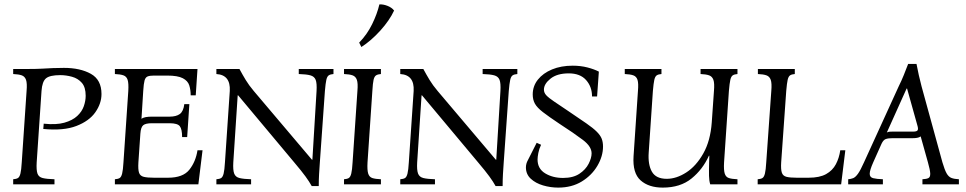

<svg xmlns="http://www.w3.org/2000/svg" viewBox="-20 -839 4398 874"><path d="M40 0V-23Q54 -24 61.5 -28.5Q69 -33 73 -49Q77 -65 79 -100L101 -425Q104 -460 98.5 -475.5Q93 -491 79 -496Q65 -501 40 -502V-525H109Q147 -525 172.5 -526.5Q198 -528 220.5 -529Q243 -530 271 -530Q345 -530 393.5 -503Q442 -476 442 -411Q442 -368 414 -328Q386 -288 327.5 -265.5Q269 -243 177 -252L179 -276Q236 -270 273 -280.5Q310 -291 331.5 -311Q353 -331 361.5 -355.5Q370 -380 370 -403Q370 -442 352.5 -462Q335 -482 308 -489.5Q281 -497 254 -497Q207 -497 189.5 -482.5Q172 -468 169 -425L147 -100Q145 -65 150.5 -49Q156 -33 174.5 -28.5Q193 -24 228 -23V0Z M503 0V-23Q517 -24 524.5 -28.5Q532 -33 536 -49Q540 -65 542 -100L564 -425Q566 -460 561 -475.5Q556 -491 542 -496Q528 -501 503 -502V-525H879L871 -405H848Q848 -430 841.5 -450.5Q835 -471 812 -483Q789 -495 741 -495H681Q662 -495 652 -491Q642 -487 638 -472.5Q634 -458 632 -425L624 -298Q632 -304 644 -306Q656 -308 671 -308H752Q782 -308 798.5 -320Q815 -332 819 -365H842L832 -215H809Q809 -251 798.5 -264.5Q788 -278 752 -278H671Q643 -278 632 -269Q621 -260 619 -231L610 -100Q608 -67 613 -52.5Q618 -38 634.5 -34Q651 -30 681 -30H745Q813 -30 842 -66.5Q871 -103 879 -155H902L883 0Z M1399 8Q1388 -12 1370.5 -36Q1353 -60 1320 -99L1064 -405H1062L1042 -100Q1040 -65 1046 -49Q1052 -33 1070.5 -28.5Q1089 -24 1123 -23V0H965V-23Q979 -24 986.5 -28.5Q994 -33 998 -49Q1002 -65 1004 -100L1026 -425Q1030 -498 965 -502V-525H1070Q1084 -499 1098.5 -475Q1113 -451 1135 -425L1400 -112H1402L1421 -425Q1423 -460 1417 -475.5Q1411 -491 1393 -496Q1375 -501 1340 -502V-525H1498V-502Q1484 -501 1476.5 -496Q1469 -491 1465.5 -475.5Q1462 -460 1459 -425L1436 -100Q1434 -72 1432.5 -46.5Q1431 -21 1431 8Z M1546 0V-23Q1560 -24 1567.5 -28.5Q1575 -33 1579 -49Q1583 -65 1585 -100L1607 -425Q1610 -460 1604.5 -475.5Q1599 -491 1585 -496Q1571 -501 1546 -502V-525H1714V-502Q1700 -501 1692 -496Q1684 -491 1680.5 -475.5Q1677 -460 1675 -425L1653 -100Q1651 -65 1656 -49Q1661 -33 1675 -28.5Q1689 -24 1714 -23V0ZM1707 -819Q1724 -820 1743.5 -812.5Q1763 -805 1774 -791Q1753 -746 1711.5 -700Q1670 -654 1625 -625L1615 -645Q1651 -682 1674 -729Q1697 -776 1707 -819Z M2236 8Q2225 -12 2207.5 -36Q2190 -60 2157 -99L1901 -405H1899L1879 -100Q1877 -65 1883 -49Q1889 -33 1907.5 -28.5Q1926 -24 1960 -23V0H1802V-23Q1816 -24 1823.5 -28.5Q1831 -33 1835 -49Q1839 -65 1841 -100L1863 -425Q1867 -498 1802 -502V-525H1907Q1921 -499 1935.5 -475Q1950 -451 1972 -425L2237 -112H2239L2258 -425Q2260 -460 2254 -475.5Q2248 -491 2230 -496Q2212 -501 2177 -502V-525H2335V-502Q2321 -501 2313.5 -496Q2306 -491 2302.5 -475.5Q2299 -460 2296 -425L2273 -100Q2271 -72 2269.5 -46.5Q2268 -21 2268 8Z M2521 15Q2486 15 2452 5Q2418 -5 2396 -25.5Q2374 -46 2374 -77Q2374 -94 2383 -110L2423 -189L2443 -180Q2434 -161 2430.5 -142.5Q2427 -124 2427 -113Q2427 -71 2461.5 -50Q2496 -29 2543 -29Q2589 -29 2617.5 -48Q2646 -67 2659.5 -93.5Q2673 -120 2673 -141Q2673 -172 2633.5 -202Q2594 -232 2526 -276Q2478 -308 2451.5 -328.5Q2425 -349 2415 -367Q2405 -385 2405 -409Q2405 -447 2428.5 -476.5Q2452 -506 2493 -523Q2534 -540 2587 -540Q2623 -540 2654 -532Q2685 -524 2706 -513L2698 -400H2675Q2675 -444 2648 -474.5Q2621 -505 2569 -505Q2516 -505 2486 -481Q2456 -457 2456 -431Q2456 -417 2466.5 -405.5Q2477 -394 2501.5 -377.5Q2526 -361 2569 -332Q2618 -299 2649 -277.5Q2680 -256 2696.5 -239.5Q2713 -223 2719 -207.5Q2725 -192 2725 -172Q2725 -128 2699.5 -84.5Q2674 -41 2628.5 -13Q2583 15 2521 15Z M2997 15Q2933 15 2896 -18Q2859 -51 2864 -128L2884 -425Q2887 -460 2882 -475.5Q2877 -491 2863 -496Q2849 -501 2824 -502V-525H2991V-502Q2977 -501 2969.5 -496Q2962 -491 2958.5 -475.5Q2955 -460 2952 -425L2933 -145Q2929 -90 2947.5 -57.5Q2966 -25 3015 -25Q3059 -25 3104 -54Q3149 -83 3181.5 -140.5Q3214 -198 3220 -282L3230 -425Q3233 -460 3227.5 -475.5Q3222 -491 3208 -496Q3194 -501 3169 -502V-525H3337V-502Q3323 -501 3315.5 -496Q3308 -491 3304.5 -475.5Q3301 -460 3298 -425L3276 -100Q3274 -65 3279 -49Q3284 -33 3298 -28.5Q3312 -24 3337 -23V0H3213Q3208 -16 3207.5 -38.5Q3207 -61 3208 -100L3209 -130H3207Q3179 -68 3128 -26.5Q3077 15 2997 15Z M3429 0V-23Q3443 -24 3450.5 -28.5Q3458 -33 3462 -49Q3466 -65 3468 -100L3491 -425Q3494 -460 3488.5 -475.5Q3483 -491 3469 -496Q3455 -501 3430 -502V-525H3598V-502Q3584 -501 3576.5 -496Q3569 -491 3565.5 -475.5Q3562 -460 3559 -425L3536 -100Q3534 -68 3539 -53Q3544 -38 3560.5 -34Q3577 -30 3607 -30H3661Q3711 -30 3740.5 -46.5Q3770 -63 3785 -91.5Q3800 -120 3805 -155H3828L3809 0Z M4270 -100Q4280 -66 4289 -50Q4298 -34 4311 -29Q4324 -24 4345 -23V0H4179V-23Q4198 -24 4206.5 -28.5Q4215 -33 4214.5 -49Q4214 -65 4204 -100L4171 -218Q4164 -213 4154.5 -211.5Q4145 -210 4135 -210H4043Q4023 -210 4012 -206Q4001 -202 3993 -185L3955 -100Q3939 -64 3939 -48Q3939 -32 3954.5 -28Q3970 -24 3999 -23V0H3841V-23Q3853 -24 3863.5 -28Q3874 -32 3885.5 -48Q3897 -64 3913 -100L4071 -446Q4084 -472 4094 -497Q4104 -522 4114 -548H4152Q4157 -522 4162.5 -497Q4168 -472 4175 -446ZM4138 -240Q4153 -240 4157 -246Q4161 -252 4156 -268L4109 -436H4107L4017 -236Q4023 -239 4030 -239.5Q4037 -240 4045 -240Z"/></svg>

Font: Bona Nova SC
Style: Italic
Weight: 400
Italic angle: -4°
Designer: Mateusz Machalski
Foundry: Capitalics
Version: Version 4.001; ttfautohint (v1.8.4.7-5d5b)